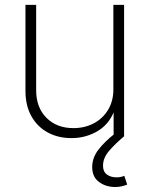

<svg xmlns="http://www.w3.org/2000/svg" viewBox="-20 -559 614 788"><path d="M273.4 7.8Q218.3 7.8 175.5 -15.6Q132.8 -39.1 108.6 -82.5Q84.5 -126 84.5 -186V-539.1H128.4V-188.5Q128.4 -117.7 170.7 -75.4Q212.9 -33.2 281.2 -33.2Q328.1 -33.2 365.2 -53Q402.3 -72.8 423.8 -108.6Q445.3 -144.5 445.3 -192.4V-539.1H489.3V0H446.3V-121.6H455.1Q435.1 -55.2 385 -23.7Q335 7.8 273.4 7.8ZM453.1 208.5Q414.1 208.5 386.2 187.7Q358.4 167 358.4 126.5Q358.4 88.4 384 55.2Q409.7 22 449.7 -9.3L489.7 0Q452.1 31.7 427.5 60.5Q402.8 89.4 402.8 121.1Q402.8 145.5 418.7 157.2Q434.6 168.9 458.5 168.9Q467.8 168.9 475.6 167.2Q483.4 165.5 490.2 162.6L502 198.7Q491.7 202.6 479.7 205.6Q467.8 208.5 453.1 208.5Z"/></svg>

Font: Inter 18pt ExtraLight
Style: Regular
Weight: 250
Designer: Rasmus Andersson
Foundry: rsms
Version: Version 4.001;git-66647c0bb